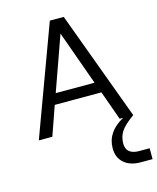

<svg xmlns="http://www.w3.org/2000/svg" viewBox="-133 -741 903 1106"><g transform="rotate(-15 318.5 -188.0)"><path d="M595.2 0Q537.1 41.5 517.1 72.8Q497.1 104 497.1 144Q497.1 176.3 516.8 192.6Q536.6 209 574.2 209H637.2V273.9H565.9Q503.9 273.9 467.5 241.9Q431.2 210 431.2 154.8Q431.2 57.1 535.2 0H514.2L452.1 -173.8H173.8L112.8 0H32.2L272 -649.9H355ZM312 -562 196.8 -237.8H428.2Z"/></g></svg>

Font: Overused Grotesk
Style: Regular
Weight: 400
Version: Version 0.002